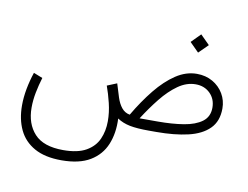

<svg xmlns="http://www.w3.org/2000/svg" viewBox="-87 -713 1406 1088"><g transform="rotate(10 616.5 -169.0)"><path d="M986.3 -588.9 1039.1 -536.1 986.3 -483.9 934.1 -536.1ZM329.1 251.5Q233.9 251.5 173.3 217.5Q112.8 183.6 84.2 123.3Q55.7 63 55.7 -16.1Q55.7 -62.5 64.9 -112.1Q74.2 -161.6 90.3 -209.5L142.1 -189Q128.9 -146 120.1 -101.1Q111.3 -56.2 111.3 -13.2Q111.3 79.6 163.3 136.2Q215.3 192.9 329.1 192.9Q412.6 192.9 460.9 165Q509.3 137.2 529.8 90.8Q550.3 44.4 550.3 -11.7Q550.3 -62.5 537.6 -115Q524.9 -167.5 509.3 -210L565.4 -232.9L589.4 -155.3Q600.6 -120.6 619.1 -97.9Q637.7 -75.2 666 -70.3Q715.3 -154.3 769 -220.7Q822.8 -287.1 880.9 -325.7Q939 -364.3 1001.5 -364.3Q1052.7 -364.3 1092.5 -341.3Q1132.3 -318.4 1154.8 -280Q1177.2 -241.7 1177.2 -195.8Q1177.2 -122.1 1134 -79.1Q1090.8 -36.1 1013.2 -18.1Q935.5 0 831.5 0H788.6Q719.2 0 678 -8.3Q636.7 -16.6 605.5 -37.6Q609.4 46.4 582.5 111.6Q555.7 176.8 493.7 214.1Q431.6 251.5 329.1 251.5ZM1004.9 -304.7Q952.6 -304.7 903.8 -270.3Q855 -235.8 810.3 -179.9Q765.6 -124 724.6 -59.6H829.6Q912.1 -59.6 978 -70.3Q1043.9 -81.1 1082.3 -109.6Q1120.6 -138.2 1120.6 -190.4Q1120.6 -240.2 1087.9 -272.5Q1055.2 -304.7 1004.9 -304.7Z"/></g></svg>

Font: Vazirmatn UI FD ExtraLight
Style: Regular
Weight: 200
Designer: Saber Rastikerdar
Foundry: Saber Rastikerdar
Version: Version 33.003